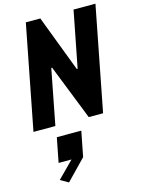

<svg xmlns="http://www.w3.org/2000/svg" viewBox="-159 -819 962 1300"><g transform="rotate(-15 322.0 -168.5)"><path d="M13.5 0H167L242 -387H248L401 0H501.5L643.5 -730H490L413 -335.5H407L257 -730H155.5ZM101.5 360.5 157.5 393 294 252 328.5 75.5H157L123.5 247H214Z"/></g></svg>

Font: Monaspace Krypton ExtraBold
Style: Italic
Weight: 800
Italic angle: -11°
Designer: Riley Cran & the Lettermatic Team
Foundry: Lettermatic
Version: Version 1.101 (Monaspace Krypton)